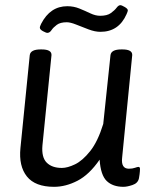

<svg xmlns="http://www.w3.org/2000/svg" viewBox="-20 -716 597 742"><path d="M163 -589Q158 -589 146 -595.5Q134 -602 134 -609Q134 -613 136 -617Q138 -621 139 -624Q174 -692 240 -692Q265 -692 287 -683Q309 -674 329 -664.5Q349 -655 367 -655Q394 -655 408.5 -665.5Q423 -676 430.5 -686Q438 -696 445 -696Q450 -696 462 -689Q474 -682 474 -676Q474 -672 469 -661Q439 -593 368 -593Q347 -593 322 -602.5Q297 -612 274.5 -621Q252 -630 238 -630Q213 -630 199.5 -620Q186 -610 179 -599.5Q172 -589 163 -589ZM189 6Q116 6 84 -34Q52 -74 59 -144L95 -503Q98 -525 137 -525H141Q180 -525 179 -503L144 -154Q140 -108 160.5 -87.5Q181 -67 219 -67Q241 -67 270 -81Q299 -95 328.5 -132Q358 -169 379 -237L407 -503Q410 -525 449 -525H453Q492 -525 491 -503L452 -107Q447 -64 478 -64Q492 -64 501.5 -67.5Q511 -71 515 -71Q521 -71 521 -63Q521 -62 520.5 -53Q520 -44 517 -27Q513 -8 492 -1Q471 6 457 6Q416 6 392.5 -16.5Q369 -39 365 -99Q325 -41 279.5 -17.5Q234 6 189 6Z"/></svg>

Font: Asap
Style: Italic
Weight: 400
Italic angle: -6°
Designer: Pablo Cosgaya
Foundry: Omnibus-Type
Version: Version 3.001; ttfautohint (v1.8.3)